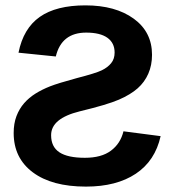

<svg xmlns="http://www.w3.org/2000/svg" viewBox="-20 -689 640 719"><path d="M31.2 -190.9Q31.2 -226.6 41.7 -254.2Q52.2 -281.7 70.3 -302.5Q88.4 -323.2 113 -338.6Q137.7 -354 167.5 -365.7Q197.3 -377.4 267.6 -396.5Q339.4 -415 361.3 -425.8Q383.3 -436.5 396.2 -452.4Q409.2 -468.3 409.2 -492.2Q409.2 -528.3 382.1 -547.6Q355 -566.9 302.7 -566.9Q210.4 -566.9 189 -477.5L49.3 -491.7Q67.4 -582.5 128.9 -625.7Q190.4 -668.9 299.8 -668.9Q412.1 -668.9 480.7 -619.1Q549.3 -569.3 549.3 -483.9Q549.3 -444.8 535.4 -413.1Q521.5 -381.3 495.4 -358.2Q469.2 -335 425.5 -315.9Q381.8 -296.9 278.3 -272Q225.1 -258.8 198.2 -236.6Q171.4 -214.4 171.4 -182.6Q171.4 -139.2 202.4 -118.7Q233.4 -98.1 297.9 -98.1Q359.9 -98.1 395.5 -124.8Q431.2 -151.4 442.4 -197.3L581.5 -179.2Q561 -86.9 488.8 -38.6Q416.5 9.8 301.8 9.8Q174.3 9.8 102.8 -43.7Q31.2 -97.2 31.2 -190.9Z"/></svg>

Font: Cousine
Style: Bold
Weight: 700
Monospace: yes
Designer: Steve Matteson
Foundry: Ascender Corporation
Version: Version 1.20